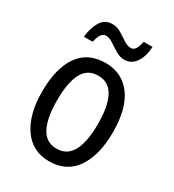

<svg xmlns="http://www.w3.org/2000/svg" viewBox="-179 -882 852 942"><g transform="rotate(30 246.5 -411.0)"><path d="M447 -320Q447 -192 396 -116.5Q345 -41 245 -41Q151 -41 98.5 -116.5Q46 -192 46 -320Q46 -453 97 -525.5Q148 -598 247 -598Q340 -598 393.5 -527Q447 -456 447 -320ZM131 -320Q131 -220 159 -166.5Q187 -113 247 -113Q306 -113 334.5 -165.5Q363 -218 363 -320Q363 -421 334.5 -473.5Q306 -526 247 -526Q186 -526 158.5 -473.5Q131 -421 131 -320ZM89 -656Q94 -707 115.5 -743.5Q137 -780 180 -780Q206 -780 229.5 -766Q253 -752 274 -737.5Q295 -723 315 -723Q332 -723 341 -738.5Q350 -754 356 -781H406Q402 -722 378 -689.5Q354 -657 316 -657Q291 -657 267 -671.5Q243 -686 221.5 -700.5Q200 -715 182 -715Q150 -715 139 -656Z"/></g></svg>

Font: Noto Sans Tamil UI Condensed
Style: Regular
Weight: 400
Width: 3
Designer: Jelle Bosma - Monotype Design Team
Foundry: Monotype Imaging Inc.
Version: Version 2.004; ttfautohint (v1.8.4.7-5d5b)